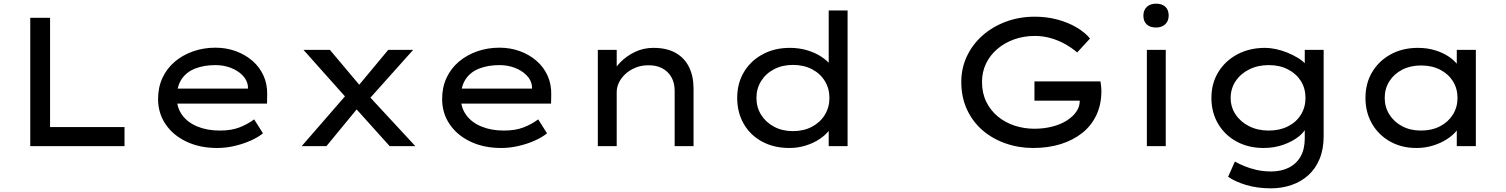

<svg xmlns="http://www.w3.org/2000/svg" viewBox="-20 -797 8212 1047"><path d="M145 0V-700H253V-104H659V0Z M1164 10Q1070 10 997 -24.5Q924 -59 883 -119.5Q842 -180 842 -257Q842 -321 866 -372.5Q890 -424 933 -460.5Q976 -497 1033 -517Q1090 -537 1155 -537Q1214 -537 1266 -518Q1318 -499 1357 -465Q1396 -431 1417 -384.5Q1438 -338 1437 -282L1436 -232H929L906 -314H1347L1332 -303V-327Q1328 -361 1302 -387Q1276 -413 1237.5 -427.5Q1199 -442 1155 -442Q1093 -442 1045 -423.5Q997 -405 970.5 -365.5Q944 -326 944 -264Q944 -210 973.5 -169.5Q1003 -129 1056.5 -107Q1110 -85 1179 -85Q1242 -85 1286.5 -102.5Q1331 -120 1366 -146L1414 -70Q1387 -48 1346.5 -30Q1306 -12 1258.5 -1Q1211 10 1164 10Z M2105 0 1900 -228 1882 -248 1635 -525H1779L1965 -304L1982 -284L2245 0ZM1625 0 1865 -276 1932 -209 1760 0ZM1988 -251 1929 -323 2097 -525H2233Z M2713 10Q2619 10 2546 -24.5Q2473 -59 2432 -119.5Q2391 -180 2391 -257Q2391 -321 2415 -372.5Q2439 -424 2482 -460.5Q2525 -497 2582 -517Q2639 -537 2704 -537Q2763 -537 2815 -518Q2867 -499 2906 -465Q2945 -431 2966 -384.5Q2987 -338 2986 -282L2985 -232H2478L2455 -314H2896L2881 -303V-327Q2877 -361 2851 -387Q2825 -413 2786.5 -427.5Q2748 -442 2704 -442Q2642 -442 2594 -423.5Q2546 -405 2519.5 -365.5Q2493 -326 2493 -264Q2493 -210 2522.5 -169.5Q2552 -129 2605.5 -107Q2659 -85 2728 -85Q2791 -85 2835.5 -102.5Q2880 -120 2915 -146L2963 -70Q2936 -48 2895.5 -30Q2855 -12 2807.5 -1Q2760 10 2713 10Z M3240 0V-525H3343V-395L3314 -388Q3331 -425 3364 -458.5Q3397 -492 3443 -514Q3489 -536 3543 -536Q3616 -536 3664.5 -508.5Q3713 -481 3737.5 -431Q3762 -381 3762 -314V0H3659V-302Q3659 -346 3640.5 -377.5Q3622 -409 3589.5 -425.5Q3557 -442 3514 -441Q3477 -441 3445.5 -428Q3414 -415 3391 -394Q3368 -373 3355.5 -347.5Q3343 -322 3343 -296V0H3292Q3272 0 3259 0Q3246 0 3240 0Z M4285 10Q4200 10 4135.5 -25Q4071 -60 4035.5 -122Q4000 -184 4000 -263Q4000 -343 4037 -404.5Q4074 -466 4139 -501Q4204 -536 4287 -536Q4337 -536 4381 -523Q4425 -510 4458.5 -488Q4492 -466 4510.5 -441Q4529 -416 4529 -391L4499 -389V-740H4602V0H4499V-136L4519 -132Q4519 -108 4499.5 -83.5Q4480 -59 4447.5 -37.5Q4415 -16 4372.5 -3Q4330 10 4285 10ZM4304 -82Q4363 -82 4408 -106Q4453 -130 4478 -171Q4503 -212 4503 -263Q4503 -314 4478 -355Q4453 -396 4408 -419.5Q4363 -443 4304 -443Q4246 -443 4201 -419.5Q4156 -396 4130.5 -355Q4105 -314 4105 -263Q4105 -212 4130.5 -171Q4156 -130 4201 -106Q4246 -82 4304 -82Z M5614 10Q5535 10 5463.5 -15Q5392 -40 5338 -86.5Q5284 -133 5253 -200Q5222 -267 5222 -350Q5222 -425 5252.5 -490Q5283 -555 5338 -603.5Q5393 -652 5466 -679Q5539 -706 5623 -706Q5689 -706 5747.5 -690Q5806 -674 5851.5 -647Q5897 -620 5924 -587L5854 -511Q5821 -539 5784 -559Q5747 -579 5706.5 -590Q5666 -601 5623 -601Q5562 -601 5509.5 -582Q5457 -563 5417.5 -529Q5378 -495 5356.5 -449.5Q5335 -404 5335 -350Q5335 -290 5358 -242.5Q5381 -195 5421 -162Q5461 -129 5512.5 -112Q5564 -95 5621 -95Q5672 -95 5717.5 -106.5Q5763 -118 5797 -139.5Q5831 -161 5850 -189Q5869 -217 5868 -250L5867 -266L5883 -248H5621V-353H5981Q5983 -340 5984 -330.5Q5985 -321 5985.5 -314Q5986 -307 5986 -301Q5986 -227 5958.5 -169Q5931 -111 5881 -71.5Q5831 -32 5763.5 -11Q5696 10 5614 10Z M6234 0V-525H6337V0ZM6284 -647Q6251 -647 6233 -664Q6215 -681 6215 -712Q6215 -741 6233.5 -759Q6252 -777 6284 -777Q6317 -777 6335 -760Q6353 -743 6353 -712Q6353 -683 6334.5 -665Q6316 -647 6284 -647Z M6911 230Q6835 230 6774.5 211.5Q6714 193 6677 167L6714 84Q6735 96 6765 108.5Q6795 121 6832 129.5Q6869 138 6911 138Q6967 138 7008.5 117Q7050 96 7072.5 56Q7095 16 7095 -42V-121L7106 -114Q7101 -85 7066.5 -56Q7032 -27 6980.5 -8.5Q6929 10 6871 10Q6788 10 6723.5 -25Q6659 -60 6622.5 -122Q6586 -184 6586 -263Q6586 -343 6624 -404.5Q6662 -466 6728 -501Q6794 -536 6879 -536Q6905 -536 6936.5 -529.5Q6968 -523 6999 -510.5Q7030 -498 7056.5 -482Q7083 -466 7099.5 -447.5Q7116 -429 7117 -410L7095 -402V-525H7198V-54Q7198 16 7176 69.5Q7154 123 7114.5 158.5Q7075 194 7022.5 212Q6970 230 6911 230ZM6899 -85Q6958 -85 7003.5 -108Q7049 -131 7074 -171.5Q7099 -212 7099 -263Q7099 -315 7074 -355Q7049 -395 7003.5 -418.5Q6958 -442 6899 -442Q6839 -442 6792 -418.5Q6745 -395 6718 -354.5Q6691 -314 6691 -263Q6691 -213 6718 -172.5Q6745 -132 6792 -108.5Q6839 -85 6899 -85Z M7704 10Q7623 10 7560 -25.5Q7497 -61 7461.5 -123Q7426 -185 7426 -263Q7426 -343 7463 -404.5Q7500 -466 7564.5 -501Q7629 -536 7712 -536Q7762 -536 7805 -523Q7848 -510 7880 -488.5Q7912 -467 7931 -440.5Q7950 -414 7951 -387L7924 -389V-525H8028V0H7924V-136L7946 -135Q7944 -110 7923.5 -84.5Q7903 -59 7869.5 -37.5Q7836 -16 7793.5 -3Q7751 10 7704 10ZM7729 -85Q7788 -85 7833 -108.5Q7878 -132 7903 -172.5Q7928 -213 7928 -263Q7928 -314 7903 -354Q7878 -394 7833 -417Q7788 -440 7729 -440Q7671 -440 7626.5 -417Q7582 -394 7556.5 -354Q7531 -314 7531 -263Q7531 -213 7556.5 -172.5Q7582 -132 7626.5 -108.5Q7671 -85 7729 -85Z"/></svg>

Font: Lexend Giga
Style: Regular
Weight: 400
Designer: Bonnie Shaver-Troup, Thomas Jockin
Foundry: Lexend
Version: Version 1.007